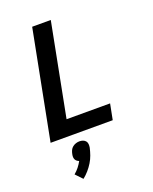

<svg xmlns="http://www.w3.org/2000/svg" viewBox="-168 -762 887 1115"><g transform="rotate(-20 275.0 -204.0)"><path d="M42 0 172 -670H287L176 -97H445L426 0ZM150 262 110 220Q127 206 139.5 190Q152 174 162 156Q154 153 148 148Q142 143 139 136Q136 129 136 120.5Q136 112 138 104Q140 93 145 82Q150 71 159.5 63.5Q169 56 180 52.5Q191 49 202 49Q213 49 223 52.5Q233 56 239.5 63.5Q246 71 247 82Q248 93 246 104Q241 126 233.5 147.5Q226 169 213.5 189.5Q201 210 185 228.5Q169 247 150 262Z"/></g></svg>

Font: Lode
Style: Bold Italic
Weight: 700
Italic angle: -11°
Monospace: yes
Designer: Belleve Invis
Foundry: Belleve Invis
Version: Version 29.2.0; ttfautohint (v1.8.3)